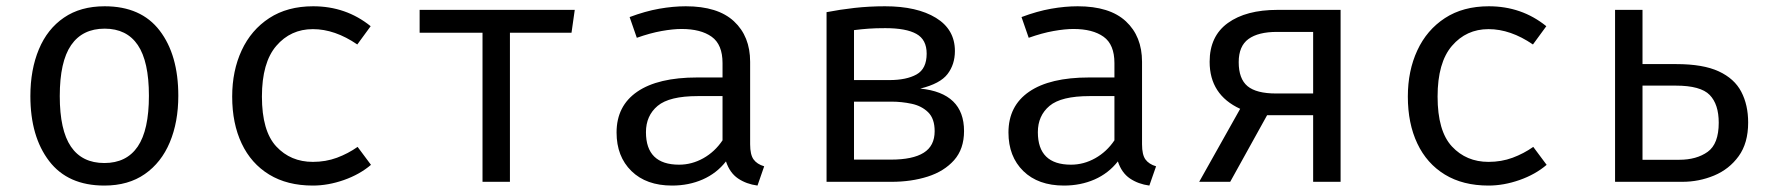

<svg xmlns="http://www.w3.org/2000/svg" viewBox="-20 -571 5578 603"><path d="M308.7 -551.3Q423.1 -551.3 481.5 -474.9Q540 -398.5 540 -270.3Q540 -187.7 513.3 -124.1Q486.7 -60.5 434.9 -24.4Q383.1 11.8 307.7 11.8Q193.3 11.8 134.4 -65.1Q75.4 -142.1 75.4 -269.2Q75.4 -352.3 102.1 -416.2Q128.7 -480 180.8 -515.6Q232.8 -551.3 308.7 -551.3ZM308.7 -481Q239 -481 203.3 -429.2Q167.7 -377.4 167.7 -269.2Q167.7 -162.1 202.8 -110.5Q237.9 -59 307.7 -59Q377.4 -59 412.6 -110.8Q447.7 -162.6 447.7 -270.3Q447.7 -377.9 412.8 -429.5Q377.9 -481 308.7 -481Z M962.6 -62.6Q1003.1 -62.6 1038.2 -75.6Q1073.3 -88.7 1103.1 -109.7L1145.1 -53.3Q1109.7 -23.1 1060 -5.6Q1010.3 11.8 962.6 11.8Q882.1 11.8 825.4 -22.8Q768.7 -57.4 739 -120.3Q709.2 -183.1 709.2 -267.7Q709.2 -348.7 739 -412.8Q768.7 -476.9 825.6 -514.1Q882.6 -551.3 963.6 -551.3Q1066.7 -551.3 1144.1 -488.7L1102.1 -431.3Q1031.8 -479.5 962.6 -479.5Q892.8 -479.5 847.7 -426.9Q802.6 -374.4 802.6 -267.7Q802.6 -159.5 847.7 -111Q892.8 -62.6 962.6 -62.6Z M1785.1 -540 1774.9 -468.2H1581.5V0H1495.4V-468.2H1297.9V-540Z M2335.9 -117.9Q2335.9 -85.1 2346.7 -70.3Q2357.4 -55.4 2380 -48.7L2359 11.8Q2324.1 7.2 2297.9 -10.5Q2271.8 -28.2 2260 -64.1Q2230.8 -26.7 2186.9 -7.4Q2143.1 11.8 2090.8 11.8Q2009.7 11.8 1963.1 -33.8Q1916.4 -79.5 1916.4 -154.9Q1916.4 -238.5 1981.5 -283.1Q2046.7 -327.7 2169.7 -327.7H2249.2V-372.8Q2249.2 -431.3 2215.1 -455.6Q2181 -480 2120.5 -480Q2093.8 -480 2057.9 -473.6Q2022.1 -467.2 1980 -452.3L1957.4 -517.4Q2006.7 -535.9 2050.5 -543.6Q2094.4 -551.3 2133.8 -551.3Q2234.4 -551.3 2285.1 -504.1Q2335.9 -456.9 2335.9 -376.9ZM2112.8 -53.8Q2152.8 -53.8 2189 -74.1Q2225.1 -94.4 2249.2 -130.3V-269.2H2171.3Q2082.1 -269.2 2045.4 -238.5Q2008.7 -207.7 2008.7 -155.9Q2008.7 -53.8 2112.8 -53.8Z M2759.5 -551.3Q2860 -551.3 2919.5 -514.9Q2979 -478.5 2979 -410.8Q2979 -368.7 2955.9 -338.5Q2932.8 -308.2 2870.3 -292.8Q3007.7 -279 3007.7 -159.5Q3007.7 -103.1 2976.4 -67.9Q2945.1 -32.8 2893.6 -16.4Q2842.1 0 2780 0H2575.9V-532.8Q2617.9 -541 2664.1 -546.2Q2710.3 -551.3 2759.5 -551.3ZM2760.5 -482.6Q2729.7 -482.6 2708.2 -481Q2686.7 -479.5 2662.1 -476.4V-319.5H2773.3Q2826.7 -319.5 2858.5 -337.2Q2890.3 -354.9 2890.3 -402.6Q2890.3 -446.7 2857.9 -464.6Q2825.6 -482.6 2760.5 -482.6ZM2662.1 -69.7H2777.9Q2846.7 -69.7 2881 -91.3Q2915.4 -112.8 2915.4 -159Q2915.4 -198.5 2894.9 -218.5Q2874.4 -238.5 2843.1 -245.1Q2811.8 -251.8 2779 -251.8H2662.1Z M3566.7 -117.9Q3566.7 -85.1 3577.4 -70.3Q3588.2 -55.4 3610.8 -48.7L3589.7 11.8Q3554.9 7.2 3528.7 -10.5Q3502.6 -28.2 3490.8 -64.1Q3461.5 -26.7 3417.7 -7.4Q3373.8 11.8 3321.5 11.8Q3240.5 11.8 3193.8 -33.8Q3147.2 -79.5 3147.2 -154.9Q3147.2 -238.5 3212.3 -283.1Q3277.4 -327.7 3400.5 -327.7H3480V-372.8Q3480 -431.3 3445.9 -455.6Q3411.8 -480 3351.3 -480Q3324.6 -480 3288.7 -473.6Q3252.8 -467.2 3210.8 -452.3L3188.2 -517.4Q3237.4 -535.9 3281.3 -543.6Q3325.1 -551.3 3364.6 -551.3Q3465.1 -551.3 3515.9 -504.1Q3566.7 -456.9 3566.7 -376.9ZM3343.6 -53.8Q3383.6 -53.8 3419.7 -74.1Q3455.9 -94.4 3480 -130.3V-269.2H3402.1Q3312.8 -269.2 3276.2 -238.5Q3239.5 -207.7 3239.5 -155.9Q3239.5 -53.8 3343.6 -53.8Z M3746.2 0 3874.9 -229.2Q3779 -273.3 3779 -376.9Q3779 -457.4 3836.2 -498.7Q3893.3 -540 3992.3 -540H4190.3V0H4104.1V-209.2H3959.5L3843.6 0ZM3987.7 -277.4H4104.1V-470.8H3990.3Q3931.8 -470.8 3901 -448.5Q3870.3 -426.2 3870.3 -375.9Q3870.3 -323.6 3897.9 -300.5Q3925.6 -277.4 3987.7 -277.4Z M4654.9 -62.6Q4695.4 -62.6 4730.5 -75.6Q4765.6 -88.7 4795.4 -109.7L4837.4 -53.3Q4802.1 -23.1 4752.3 -5.6Q4702.6 11.8 4654.9 11.8Q4574.4 11.8 4517.7 -22.8Q4461 -57.4 4431.3 -120.3Q4401.5 -183.1 4401.5 -267.7Q4401.5 -348.7 4431.3 -412.8Q4461 -476.9 4517.9 -514.1Q4574.9 -551.3 4655.9 -551.3Q4759 -551.3 4836.4 -488.7L4794.4 -431.3Q4724.1 -479.5 4654.9 -479.5Q4585.1 -479.5 4540 -426.9Q4494.9 -374.4 4494.9 -267.7Q4494.9 -159.5 4540 -111Q4585.1 -62.6 4654.9 -62.6Z M5138.5 -540V-369.7H5244.6Q5328.7 -369.7 5377.9 -346.9Q5427.2 -324.1 5448.7 -282.8Q5470.3 -241.5 5470.3 -186.2Q5470.3 -121.5 5440.5 -80.5Q5410.8 -39.5 5363.3 -19.7Q5315.9 0 5263.6 0H5052.3V-540ZM5243.1 -302.1H5138.5V-69.2H5253.8Q5308.2 -69.2 5343.1 -94.1Q5377.9 -119 5377.9 -185.6Q5377.9 -243.6 5349.5 -272.8Q5321 -302.1 5243.1 -302.1Z"/></svg>

Font: FiraCode Nerd Font
Style: Regular
Weight: 400
Designer: Carrois Corporate, Edenspiekermann AG, Nikita Prokopov
Foundry: Carrois Corporate, Edenspiekermann AG, Nikita Prokopov
Version: Version 6.002;Nerd Fonts 3.4.0